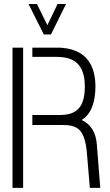

<svg xmlns="http://www.w3.org/2000/svg" viewBox="-20 -916 536 936"><path d="M119.1 -896.5H160.2L210.9 -793L260.7 -896.5H301.8L228.5 -748H193.4ZM41 0V-683.6H92.8V0ZM137.7 -306.6V-355.5H275.4Q367.2 -355.5 386.7 -432.6Q393.6 -459 393.6 -494.1Q393.6 -608.4 312.5 -631.8Q287.1 -638.7 253.9 -638.7H137.7V-683.6H273.4Q444.3 -673.8 445.3 -494.1Q444.3 -371.1 377.9 -331.1Q445.3 -299.8 452.1 -211.9L468.8 0H418L403.3 -173.8Q395.5 -260.7 362.3 -287.1Q335 -307.6 285.2 -306.6Z"/></svg>

Font: Post No Bills Colombo
Style: Regular
Weight: 400
Designer: Kosala Senevirathne, Siva Puranthara, Lasantha Premarathna, Tharique Azeez
Foundry: Mooniak
Version: Version 1.220 ; ttfautohint (v1.6)